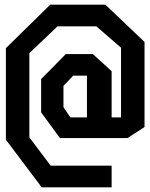

<svg xmlns="http://www.w3.org/2000/svg" viewBox="-20 -745 640 817"><path d="M193.5 -725 5 -540V-150.5L157.5 52H455V-40H195.5L105 -160.5V-519L225 -633H390L495 -542V-245.5H455V-442L375 -515H260L155 -408.5V-267L235 -157.5H522.5L595 -204.5V-566.5L428.5 -725ZM250 -289V-379.5L291.5 -423H350V-245.5H279.5Z"/></svg>

Font: Kode Mono
Style: Regular
Weight: 400
Monospace: yes
Designer: Isa Ozler
Foundry: Kadena LLC
Version: Version 1.000;gftools[0.9.28]